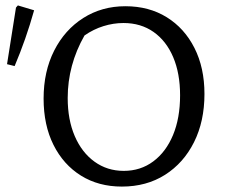

<svg xmlns="http://www.w3.org/2000/svg" viewBox="-20 -680 835 709"><path d="M430 9Q344 9 279 -31.5Q214 -72 177.5 -145Q141 -218 141 -316Q141 -416 180 -493Q219 -570 287.5 -613.5Q356 -657 443 -657Q530 -657 595.5 -616.5Q661 -576 698 -503Q735 -430 735 -333Q735 -232 696.5 -155Q658 -78 589.5 -34.5Q521 9 430 9ZM437 -49Q499 -49 546 -84Q593 -119 619 -181.5Q645 -244 645 -328Q645 -409 619.5 -469Q594 -529 547 -562Q500 -595 436 -595Q399 -595 362 -583.5Q325 -572 292 -549Q230 -440 230 -318Q230 -238 256 -177.5Q282 -117 329 -83Q376 -49 437 -49ZM34 -436 6 -443 39 -652 46 -660 106 -642Q76 -535 34 -436Z"/></svg>

Font: Piazzolla SC
Style: Regular
Weight: 400
Designer: Juan Pablo del Peral
Foundry: Huerta Tipografica
Version: Version 1.330